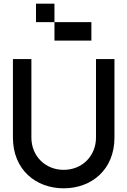

<svg xmlns="http://www.w3.org/2000/svg" viewBox="-20 -1020 690 1040"><path d="M600 -275V-700H500V-275C500 -175 425 -100 325 -100C225 -100 150 -175 150 -275V-700H50V-275C50 -100 175 0 325 0C475 0 600 -100 600 -275ZM175 -900H275V-1000H175ZM275 -800H475V-900H275Z"/></svg>

Font: LS-VG5000
Style: Regular
Weight: 400
Designer: Justin Bihan, 2021
Foundry: Justin Bihan, 2021
Version: Version 1.000;Glyphs 3.1.2 (3151)